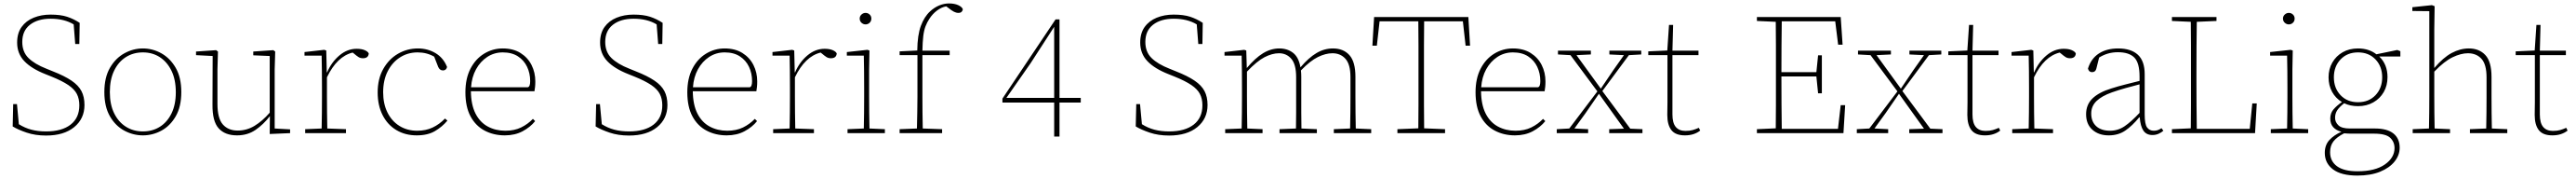

<svg xmlns="http://www.w3.org/2000/svg" viewBox="-20 -775 15031 1042"><path d="M249 14Q186 14 135.5 -3Q85 -20 54 -39L57 -169H79L90 -52Q125 -30 163.5 -20Q202 -10 249 -10Q341 -10 392 -49.5Q443 -89 443 -162Q443 -200 428.5 -228Q414 -256 378.5 -280Q343 -304 281 -329L246 -343Q164 -375 122 -419Q80 -463 80 -527Q80 -582 106 -618Q132 -654 176.5 -672Q221 -690 275 -690Q333 -690 371.5 -677.5Q410 -665 445 -642L443 -519H419L410 -633Q355 -666 276 -666Q200 -666 155 -631Q110 -596 110 -531Q110 -473 146 -437.5Q182 -402 251 -375L288 -360Q357 -333 397.5 -305.5Q438 -278 455.5 -244.5Q473 -211 473 -164Q473 -84 413 -35Q353 14 249 14Z M814 13Q757 13 705.5 -14.5Q654 -42 621.5 -98Q589 -154 589 -239Q589 -324 621.5 -380Q654 -436 705.5 -464.5Q757 -493 814 -493Q871 -493 922 -464.5Q973 -436 1005.5 -380Q1038 -324 1038 -239Q1038 -154 1005.5 -98Q973 -42 922 -14.5Q871 13 814 13ZM814 -10Q870 -10 913 -37Q956 -64 981 -115Q1006 -166 1006 -238Q1006 -311 981 -362.5Q956 -414 913 -442Q870 -470 814 -470Q758 -470 714.5 -442.5Q671 -415 646 -363.5Q621 -312 621 -239Q621 -167 646 -116Q671 -65 714.5 -37.5Q758 -10 814 -10Z M1363 13Q1293 13 1256 -28Q1219 -69 1220 -166L1221 -449L1124 -454V-475L1241 -483L1252 -475L1249 -371V-171Q1249 -86 1280.5 -50.5Q1312 -15 1367 -15Q1420 -15 1465.5 -42.5Q1511 -70 1554 -119V-449L1458 -453V-475L1575 -483L1586 -475L1583 -371V-27L1673 -22V0L1554 5L1555 -99Q1518 -51 1471.5 -19Q1425 13 1363 13Z M1761 0V-23L1857 -27Q1858 -68 1858.5 -120Q1859 -172 1859 -213V-263Q1859 -314 1858.5 -362Q1858 -410 1857 -451H1757V-472L1872 -485L1884 -481L1887 -354H1889Q1915 -414 1961 -452.5Q2007 -491 2061 -491Q2090 -491 2108.5 -483Q2127 -475 2132 -464Q2130 -436 2098 -436Q2083 -436 2072 -443Q2061 -450 2047 -462L2038 -469Q1947 -447 1888 -325V-213Q1888 -172 1888.5 -120Q1889 -68 1890 -27L1999 -23V0Z M2412 13Q2345 13 2293.5 -17.5Q2242 -48 2213 -104.5Q2184 -161 2184 -237Q2184 -316 2216.5 -373.5Q2249 -431 2302.5 -462Q2356 -493 2419 -493Q2476 -493 2522 -465.5Q2568 -438 2589 -385Q2584 -365 2565 -365Q2546 -365 2537 -386L2514 -445Q2471 -470 2417 -470Q2360 -470 2314.5 -441Q2269 -412 2242.5 -360Q2216 -308 2216 -238Q2216 -171 2241 -120.5Q2266 -70 2311 -42Q2356 -14 2415 -14Q2465 -14 2504.5 -32.5Q2544 -51 2577 -85L2591 -73Q2561 -37 2518.5 -12Q2476 13 2412 13Z M2914 -470Q2864 -470 2823.5 -443.5Q2783 -417 2758 -371.5Q2733 -326 2729 -267H3060Q3074 -270 3074 -303Q3074 -348 3056 -386Q3038 -424 3002.5 -447Q2967 -470 2914 -470ZM2926 13Q2861 13 2808.5 -14.5Q2756 -42 2726 -97.5Q2696 -153 2696 -238Q2696 -318 2725.5 -375Q2755 -432 2805 -462.5Q2855 -493 2914 -493Q2975 -493 3017.5 -466.5Q3060 -440 3082 -396.5Q3104 -353 3104 -301Q3104 -283 3102.5 -269Q3101 -255 3099 -244H2728Q2729 -165 2755 -114Q2781 -63 2826.5 -38.5Q2872 -14 2929 -14Q2982 -14 3021 -33Q3060 -52 3090 -83L3103 -70Q3075 -35 3030 -11Q2985 13 2926 13Z M3651 14Q3588 14 3537.5 -3Q3487 -20 3456 -39L3459 -169H3481L3492 -52Q3527 -30 3565.5 -20Q3604 -10 3651 -10Q3743 -10 3794 -49.5Q3845 -89 3845 -162Q3845 -200 3830.5 -228Q3816 -256 3780.5 -280Q3745 -304 3683 -329L3648 -343Q3566 -375 3524 -419Q3482 -463 3482 -527Q3482 -582 3508 -618Q3534 -654 3578.5 -672Q3623 -690 3677 -690Q3735 -690 3773.5 -677.5Q3812 -665 3847 -642L3845 -519H3821L3812 -633Q3757 -666 3678 -666Q3602 -666 3557 -631Q3512 -596 3512 -531Q3512 -473 3548 -437.5Q3584 -402 3653 -375L3690 -360Q3759 -333 3799.5 -305.5Q3840 -278 3857.5 -244.5Q3875 -211 3875 -164Q3875 -84 3815 -35Q3755 14 3651 14Z M4209 -470Q4159 -470 4118.5 -443.5Q4078 -417 4053 -371.5Q4028 -326 4024 -267H4355Q4369 -270 4369 -303Q4369 -348 4351 -386Q4333 -424 4297.5 -447Q4262 -470 4209 -470ZM4221 13Q4156 13 4103.5 -14.5Q4051 -42 4021 -97.5Q3991 -153 3991 -238Q3991 -318 4020.5 -375Q4050 -432 4100 -462.5Q4150 -493 4209 -493Q4270 -493 4312.5 -466.5Q4355 -440 4377 -396.5Q4399 -353 4399 -301Q4399 -283 4397.5 -269Q4396 -255 4394 -244H4023Q4024 -165 4050 -114Q4076 -63 4121.5 -38.5Q4167 -14 4224 -14Q4277 -14 4316 -33Q4355 -52 4385 -83L4398 -70Q4370 -35 4325 -11Q4280 13 4221 13Z M4492 0V-23L4588 -27Q4589 -68 4589.5 -120Q4590 -172 4590 -213V-263Q4590 -314 4589.5 -362Q4589 -410 4588 -451H4488V-472L4603 -485L4615 -481L4618 -354H4620Q4646 -414 4692 -452.5Q4738 -491 4792 -491Q4821 -491 4839.5 -483Q4858 -475 4863 -464Q4861 -436 4829 -436Q4814 -436 4803 -443Q4792 -450 4778 -462L4769 -469Q4678 -447 4619 -325V-213Q4619 -172 4619.5 -120Q4620 -68 4621 -27L4730 -23V0Z M4926 0V-23L5021 -27Q5022 -68 5022.5 -120Q5023 -172 5023 -213V-263Q5023 -314 5022.5 -362Q5022 -410 5021 -451H4922V-472L5042 -485L5054 -481L5052 -371V-213Q5052 -172 5052.5 -120Q5053 -68 5054 -27L5144 -23V0ZM5031 -633Q5018 -633 5007.5 -642.5Q4997 -652 4997 -667Q4997 -681 5007.5 -690.5Q5018 -700 5031 -700Q5045 -700 5055 -690.5Q5065 -681 5065 -667Q5065 -652 5055 -642.5Q5045 -633 5031 -633Z M5230 0V-23L5331 -27Q5332 -74 5333 -120.5Q5334 -167 5334 -213V-454H5230V-476L5333 -481Q5334 -571 5354 -624.5Q5374 -678 5408 -709Q5433 -732 5461.5 -743.5Q5490 -755 5518 -755Q5550 -755 5572 -745Q5594 -735 5599 -721Q5598 -713 5592 -706.5Q5586 -700 5573 -700Q5560 -700 5546.5 -707Q5533 -714 5513 -730L5502 -738Q5474 -733 5448 -713.5Q5422 -694 5404 -666Q5390 -645 5381 -621.5Q5372 -598 5368 -564.5Q5364 -531 5363 -480H5522V-454H5363V-213Q5363 -167 5363.5 -120.5Q5364 -74 5365 -27L5478 -23V0Z M6132 20V-178H5830V-201L6140 -662H6163V-205H6287V-178H6163V20ZM5995 -408 5853 -205H6132V-619Z M6803 14Q6740 14 6689.5 -3Q6639 -20 6608 -39L6611 -169H6633L6644 -52Q6679 -30 6717.5 -20Q6756 -10 6803 -10Q6895 -10 6946 -49.5Q6997 -89 6997 -162Q6997 -200 6982.5 -228Q6968 -256 6932.5 -280Q6897 -304 6835 -329L6800 -343Q6718 -375 6676 -419Q6634 -463 6634 -527Q6634 -582 6660 -618Q6686 -654 6730.5 -672Q6775 -690 6829 -690Q6887 -690 6925.5 -677.5Q6964 -665 6999 -642L6997 -519H6973L6964 -633Q6909 -666 6830 -666Q6754 -666 6709 -631Q6664 -596 6664 -531Q6664 -473 6700 -437.5Q6736 -402 6805 -375L6842 -360Q6911 -333 6951.5 -305.5Q6992 -278 7009.5 -244.5Q7027 -211 7027 -164Q7027 -84 6967 -35Q6907 14 6803 14Z M7130 0V-23L7226 -27Q7227 -68 7227.5 -120Q7228 -172 7228 -213V-263Q7228 -314 7227.5 -362Q7227 -410 7226 -451H7126V-472L7241 -485L7253 -481L7256 -379Q7306 -438 7351.5 -465.5Q7397 -493 7446 -493Q7493 -493 7526 -467.5Q7559 -442 7569 -384H7570Q7617 -439 7662.5 -466Q7708 -493 7759 -493Q7820 -493 7855 -454Q7890 -415 7890 -328V-213Q7890 -170 7890.5 -119Q7891 -68 7892 -27L7982 -23V0H7764V-23L7859 -27Q7860 -68 7860.5 -119Q7861 -170 7861 -213V-326Q7861 -400 7832 -432.5Q7803 -465 7756 -465Q7716 -465 7671 -443Q7626 -421 7572 -365Q7573 -356 7573.5 -347Q7574 -338 7574 -328V-213Q7574 -170 7574 -119Q7574 -68 7575 -27L7665 -23V0H7447V-23L7543 -27Q7544 -68 7544 -119Q7544 -170 7544 -213V-326Q7544 -400 7516 -432.5Q7488 -465 7444 -465Q7404 -465 7359.5 -442Q7315 -419 7257 -358V-213Q7257 -172 7257.5 -120Q7258 -68 7259 -27L7348 -23V0Z M7989 -509 7999 -676H8549L8559 -509H8533L8517 -651H8291Q8290 -581 8290 -511Q8290 -441 8290 -370V-307Q8290 -237 8290 -167Q8290 -97 8291 -28L8413 -23V0H8135V-23L8257 -28Q8258 -97 8258 -167Q8258 -237 8258 -307V-370Q8258 -441 8258 -511Q8258 -581 8257 -651H8031L8015 -509Z M8809 -470Q8759 -470 8718.5 -443.5Q8678 -417 8653 -371.5Q8628 -326 8624 -267H8955Q8969 -270 8969 -303Q8969 -348 8951 -386Q8933 -424 8897.5 -447Q8862 -470 8809 -470ZM8821 13Q8756 13 8703.5 -14.5Q8651 -42 8621 -97.5Q8591 -153 8591 -238Q8591 -318 8620.5 -375Q8650 -432 8700 -462.5Q8750 -493 8809 -493Q8870 -493 8912.5 -466.5Q8955 -440 8977 -396.5Q8999 -353 8999 -301Q8999 -283 8997.5 -269Q8996 -255 8994 -244H8623Q8624 -165 8650 -114Q8676 -63 8721.5 -38.5Q8767 -14 8824 -14Q8877 -14 8916 -33Q8955 -52 8985 -83L8998 -70Q8970 -35 8925 -11Q8880 13 8821 13Z M9372 -458V-480H9558V-458L9486 -454L9331 -245L9494 -26L9565 -23V0H9371V-23L9457 -26L9311 -229L9232 -115L9168 -27L9248 -23V0H9065V-23L9138 -27L9302 -243L9145 -454L9072 -458V-480H9264V-458L9180 -454L9322 -259L9396 -368L9457 -454Z M9813 13Q9758 13 9734 -17.5Q9710 -48 9710 -106Q9710 -126 9710.5 -143.5Q9711 -161 9711 -180V-454H9599V-476L9710 -481L9720 -630H9744L9740 -480H9892V-454H9740V-109Q9740 -59 9759.5 -36Q9779 -13 9816 -13Q9841 -13 9858.5 -18Q9876 -23 9894 -31L9902 -15Q9886 -2 9863.5 5.5Q9841 13 9813 13Z M10233 -653V-676H10722L10733 -515H10707L10690 -651H10378Q10377 -581 10376.5 -509Q10376 -437 10376 -357V-355H10580L10590 -453H10612V-232H10590L10580 -330H10376V-327Q10376 -242 10376.5 -168.5Q10377 -95 10378 -25H10706L10722 -163H10748L10738 0H10233V-23L10343 -28Q10344 -97 10344 -167Q10344 -237 10344 -307V-370Q10344 -441 10344 -510Q10344 -579 10343 -648Z M11123 -458V-480H11309V-458L11237 -454L11082 -245L11245 -26L11316 -23V0H11122V-23L11208 -26L11062 -229L10983 -115L10919 -27L10999 -23V0H10816V-23L10889 -27L11053 -243L10896 -454L10823 -458V-480H11015V-458L10931 -454L11073 -259L11147 -368L11208 -454Z M11564 13Q11509 13 11485 -17.5Q11461 -48 11461 -106Q11461 -126 11461.5 -143.5Q11462 -161 11462 -180V-454H11350V-476L11461 -481L11471 -630H11495L11491 -480H11643V-454H11491V-109Q11491 -59 11510.5 -36Q11530 -13 11567 -13Q11592 -13 11609.5 -18Q11627 -23 11645 -31L11653 -15Q11637 -2 11614.5 5.5Q11592 13 11564 13Z M11723 0V-23L11819 -27Q11820 -68 11820.5 -120Q11821 -172 11821 -213V-263Q11821 -314 11820.5 -362Q11820 -410 11819 -451H11719V-472L11834 -485L11846 -481L11849 -354H11851Q11877 -414 11923 -452.5Q11969 -491 12023 -491Q12052 -491 12070.5 -483Q12089 -475 12094 -464Q12092 -436 12060 -436Q12045 -436 12034 -443Q12023 -450 12009 -462L12000 -469Q11909 -447 11850 -325V-213Q11850 -172 11850.5 -120Q11851 -68 11852 -27L11961 -23V0Z M12541 11Q12506 11 12488.5 -14.5Q12471 -40 12467 -92H12464Q12424 -43 12383 -15Q12342 13 12286 13Q12228 13 12191 -19.5Q12154 -52 12154 -110Q12154 -166 12191.5 -202Q12229 -238 12301 -260Q12342 -273 12384 -283.5Q12426 -294 12466 -304V-329Q12466 -410 12435 -440.5Q12404 -471 12340 -471Q12308 -471 12281 -463Q12254 -455 12230 -440L12214 -376Q12209 -355 12189 -355Q12170 -355 12165 -376Q12183 -434 12228.5 -463.5Q12274 -493 12341 -493Q12416 -493 12456 -456.5Q12496 -420 12496 -343V-109Q12496 -52 12510 -33Q12524 -14 12549 -14Q12563 -14 12573.5 -18Q12584 -22 12594 -29L12605 -14Q12594 -4 12577.5 3.5Q12561 11 12541 11ZM12184 -114Q12184 -67 12213 -40.5Q12242 -14 12294 -14Q12340 -14 12378.5 -40Q12417 -66 12466 -118V-284Q12427 -274 12385.5 -262.5Q12344 -251 12304 -237Q12245 -216 12214.5 -186.5Q12184 -157 12184 -114Z M12655 -653V-676H12915V-653L12800 -648Q12799 -579 12798.5 -505.5Q12798 -432 12798 -345V-293Q12798 -232 12798.5 -163.5Q12799 -95 12800 -25H13109L13124 -173H13150L13140 0H12655V-23L12765 -28Q12766 -97 12766 -167Q12766 -237 12766 -307V-370Q12766 -441 12766 -510Q12766 -579 12765 -648Z M13232 0V-23L13327 -27Q13328 -68 13328.5 -120Q13329 -172 13329 -213V-263Q13329 -314 13328.5 -362Q13328 -410 13327 -451H13228V-472L13348 -485L13360 -481L13358 -371V-213Q13358 -172 13358.5 -120Q13359 -68 13360 -27L13450 -23V0ZM13337 -633Q13324 -633 13313.5 -642.5Q13303 -652 13303 -667Q13303 -681 13313.5 -690.5Q13324 -700 13337 -700Q13351 -700 13361 -690.5Q13371 -681 13371 -667Q13371 -652 13361 -642.5Q13351 -633 13337 -633Z M13578 111Q13578 163 13618 192.5Q13658 222 13738 222Q13841 222 13897.5 182.5Q13954 143 13954 87Q13954 51 13928.5 27Q13903 3 13835 3H13703Q13693 3 13682 2.5Q13671 2 13660 1Q13617 23 13597.5 48Q13578 73 13578 111ZM13741 -157Q13696 -157 13660 -174Q13632 -152 13619.5 -133Q13607 -114 13607 -89Q13607 -64 13626.5 -45.5Q13646 -27 13693 -27H13841Q13911 -27 13947.5 2Q13984 31 13984 85Q13984 128 13954.5 165Q13925 202 13870 224.5Q13815 247 13737 247Q13643 247 13595 211Q13547 175 13547 115Q13547 69 13574 40Q13601 11 13644 -8Q13613 -16 13596 -35Q13579 -54 13579 -85Q13579 -117 13598.5 -139Q13618 -161 13647 -181Q13610 -203 13589.5 -240.5Q13569 -278 13569 -325Q13569 -373 13591 -411Q13613 -449 13651.5 -471Q13690 -493 13741 -493Q13774 -493 13801 -484Q13828 -475 13848 -459L13970 -484L13988 -477V-446H13865Q13913 -400 13913 -326Q13913 -277 13891 -239Q13869 -201 13830 -179Q13791 -157 13741 -157ZM13741 -180Q13804 -180 13843 -221Q13882 -262 13882 -325Q13882 -388 13843 -429Q13804 -470 13741 -470Q13678 -470 13639 -429Q13600 -388 13600 -325Q13600 -262 13639 -221Q13678 -180 13741 -180Z M14060 0V-23L14155 -27Q14156 -68 14156.5 -120Q14157 -172 14157 -213V-710L14058 -711V-733L14172 -745L14188 -739L14186 -606V-379Q14238 -440 14287.5 -466.5Q14337 -493 14388 -493Q14448 -493 14484 -454.5Q14520 -416 14520 -327V-213Q14520 -170 14520.5 -119Q14521 -68 14522 -27L14612 -23V0H14394V-23L14489 -27Q14490 -68 14490.5 -119Q14491 -170 14491 -213V-325Q14491 -400 14461.5 -432.5Q14432 -465 14382 -465Q14342 -465 14293.5 -442Q14245 -419 14186 -358V-213Q14186 -172 14186.5 -120Q14187 -68 14188 -27L14278 -23V0Z M14875 13Q14820 13 14796 -17.5Q14772 -48 14772 -106Q14772 -126 14772.5 -143.5Q14773 -161 14773 -180V-454H14661V-476L14772 -481L14782 -630H14806L14802 -480H14954V-454H14802V-109Q14802 -59 14821.5 -36Q14841 -13 14878 -13Q14903 -13 14920.5 -18Q14938 -23 14956 -31L14964 -15Q14948 -2 14925.5 5.5Q14903 13 14875 13Z"/></svg>

Font: Source Serif 4 SmText ExtraLight
Style: Regular
Weight: 200
Designer: Frank Grießhammer
Foundry: Adobe
Version: Version 4.005;hotconv 1.1.0;makeotfexe 2.6.0